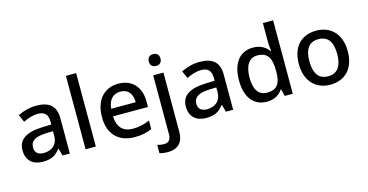

<svg xmlns="http://www.w3.org/2000/svg" viewBox="-94 -1219 3682 1919"><g transform="rotate(-15 1746.5 -260.0)"><path d="M292 -549C220 -549 152 -528 101 -502L135 -425C181 -447 232 -466 287 -466C352 -466 390 -437 390 -358V-328L298 -325C127 -320 45 -263 45 -153C45 -41 117 10 214 10C304 10 347 -16 394 -75H398L419 0H494V-365C494 -491 427 -549 292 -549ZM317 -257 389 -259V-212C389 -118 327 -72 244 -72C191 -72 154 -96 154 -152C154 -215 194 -252 317 -257Z M763 0V-760H657V0Z M1141 -549C996 -549 898 -446 898 -265C898 -84 1006 10 1163 10C1239 10 1289 -1 1343 -26V-114C1286 -89 1236 -76 1167 -76C1067 -76 1010 -136 1007 -247H1369V-305C1369 -455 1282 -549 1141 -549ZM1141 -467C1224 -467 1262 -409 1263 -325H1009C1017 -416 1065 -467 1141 -467Z M1494 -683C1494 -640 1521 -622 1555 -622C1587 -622 1615 -640 1615 -683C1615 -727 1587 -744 1555 -744C1521 -744 1494 -727 1494 -683ZM1444 240C1559 240 1607 174 1607 74V-539H1501V69C1501 135 1470 153 1428 153C1401 153 1382 149 1360 143V228C1380 235 1410 240 1444 240Z M1982 -549C1910 -549 1842 -528 1791 -502L1825 -425C1871 -447 1922 -466 1977 -466C2042 -466 2080 -437 2080 -358V-328L1988 -325C1817 -320 1735 -263 1735 -153C1735 -41 1807 10 1904 10C1994 10 2037 -16 2084 -75H2088L2109 0H2184V-365C2184 -491 2117 -549 1982 -549ZM2007 -257 2079 -259V-212C2079 -118 2017 -72 1934 -72C1881 -72 1844 -96 1844 -152C1844 -215 1884 -252 2007 -257Z M2532 10C2614 10 2664 -26 2695 -72H2700L2718 0H2801V-760H2695V-558C2695 -531 2700 -488 2703 -470H2697C2665 -514 2615 -549 2534 -549C2403 -549 2316 -453 2316 -268C2316 -84 2402 10 2532 10ZM2557 -77C2469 -77 2425 -145 2425 -266C2425 -388 2469 -462 2556 -462C2666 -462 2699 -393 2699 -267V-251C2698 -134 2661 -77 2557 -77Z M3442 -270C3442 -449 3337 -549 3190 -549C3033 -549 2936 -449 2936 -270C2936 -91 3042 10 3187 10C3343 10 3442 -91 3442 -270ZM3045 -270C3045 -392 3088 -461 3188 -461C3289 -461 3333 -392 3333 -270C3333 -149 3289 -77 3189 -77C3089 -77 3045 -149 3045 -270Z"/></g></svg>

Font: Noto Sans Arabic UI Md
Style: Regular
Weight: 500
Designer: Monotype Design Team, Nadine Chahine and Nizar Qandah
Foundry: Monotype Imaging Inc.
Version: Version 2.010